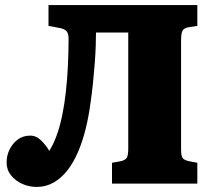

<svg xmlns="http://www.w3.org/2000/svg" viewBox="-20 -723 841 756"><path d="M125 13Q94 13 67.5 1Q41 -11 23.5 -32.5Q6 -54 6 -83Q6 -111 18 -135Q30 -159 50.5 -174Q71 -189 99 -189Q123 -189 142.5 -169.5Q162 -150 174 -129Q190 -154 203 -189.5Q216 -225 225 -269Q234 -313 239.5 -363Q245 -413 247.5 -466Q250 -519 250 -572Q250 -590 242.5 -599.5Q235 -609 214 -613L171 -621V-703H757V-621L724 -616Q705 -613 699 -602.5Q693 -592 693 -565V-135Q693 -108 699.5 -100Q706 -92 726 -88L757 -82V0H421V-82L454 -88Q473 -92 479 -101.5Q485 -111 485 -139V-595H358Q358 -576 357 -544Q356 -512 353 -473Q350 -434 346 -395Q342 -356 337 -322Q330 -268 318 -218.5Q306 -169 288 -126.5Q270 -84 246 -53Q222 -22 191.5 -4.5Q161 13 125 13Z"/></svg>

Font: Literata 18pt ExtraBold
Style: Regular
Weight: 800
Designer: Latin by Veronika Burian and Jose Scaglione. Greek by Irene Vlachou. Cyrillic by Vera Evstafieva.
Foundry: TypeTogether
Version: Version 3.103;gftools[0.9.29]